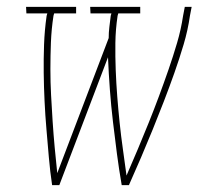

<svg xmlns="http://www.w3.org/2000/svg" viewBox="-20 -540 640 560"><path d="M132 0Q126 -40 122.5 -81Q119 -122 115.5 -162.5Q112 -203 110 -244.5Q108 -286 107.5 -327Q107 -368 108.5 -410Q110 -452 116 -494L118 -501H57L56 -520H202V-501H138L136 -494Q130 -455 128.5 -416Q127 -377 127 -338.5Q127 -300 129 -262Q131 -224 133.5 -186Q136 -148 139.5 -110Q143 -72 147 -35L297 -429Q297 -445 299 -461.5Q301 -478 303 -494L305 -501H244L243 -520H389V-501H325L323 -494Q317 -454 316.5 -414.5Q316 -375 317.5 -336Q319 -297 322 -258.5Q325 -220 329 -181.5Q333 -143 338.5 -104.5Q344 -66 349 -28Q366 -67 382 -105Q398 -143 413.5 -181.5Q429 -220 443.5 -259Q458 -298 471.5 -337Q485 -376 496.5 -415Q508 -454 514 -494L519 -520H539L534 -494Q528 -452 515.5 -410Q503 -368 488.5 -327Q474 -286 458 -244.5Q442 -203 425.5 -162.5Q409 -122 391.5 -81Q374 -40 356 0H335Q327 -46 321 -92Q315 -138 309.5 -184.5Q304 -231 300.5 -278Q297 -325 295 -373L153 0Z"/></svg>

Font: Iosevka HT Thin Extended
Style: Italic
Weight: 100
Width: 7
Italic angle: -9°
Monospace: yes
Designer: Belleve Invis
Foundry: Belleve Invis
Version: Version 32.3.0; ttfautohint (v1.8.4)